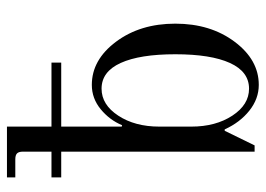

<svg xmlns="http://www.w3.org/2000/svg" viewBox="-126 -626 764 552"><g transform="rotate(-90 256.0 -350.0)"><path d="M168 -182Q168 -112 199.5 -64Q231 -16 277 -16Q326 -16 351 -71Q376 -126 376 -228Q376 -330 351 -385Q326 -440 277 -440Q231 -440 199.5 -392Q168 -344 168 -274ZM22 -556V-584H96V-666Q96 -678 91 -683Q86 -688 74 -688H22V-712H168V-584H352V-556H168V-382L172 -381Q187 -417 218 -442.5Q249 -468 288 -468Q360 -468 412 -398.5Q464 -329 464 -228Q464 -127 412 -57.5Q360 12 288 12Q248 12 214 -15Q180 -42 160 -86H156L114 0H96V-556Z"/></g></svg>

Font: Old Standard TT
Style: Regular
Weight: 400
Designer: Alexey Kryukov <alexios@thessalonica.org.ru>
Version: Version 2.2